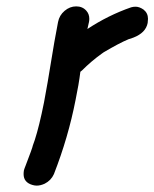

<svg xmlns="http://www.w3.org/2000/svg" viewBox="-20 -571 484 602"><path d="M95 11Q89 11 82 9Q54 1 54 -25Q54 -31 55 -37Q57 -44 60 -51Q82 -108 83 -115L89 -132Q103 -175 118 -250Q130 -314 140 -377Q150 -440 162 -502Q166 -523 182.5 -537Q199 -551 219 -551Q239 -551 251 -537Q260 -527 260 -512Q260 -507 259 -502L254 -480Q319 -523 391 -548Q398 -550 405 -550Q417 -550 430 -541Q444 -530 444 -512Q444 -506 443 -499Q437 -468 398 -453L383 -448Q354 -436 305 -407L298 -402Q266 -379 237 -350L232 -346Q227 -306 217 -258Q194 -140 149 -25Q140 -5 120 5Q107 11 95 11Z"/></svg>

Font: Bad Comic
Style: Italic
Weight: 400
Italic angle: -11°
Designer: GGBotNet
Foundry: GGBotNet
Version: 0.95